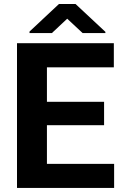

<svg xmlns="http://www.w3.org/2000/svg" viewBox="-20 -923 602 943"><path d="M540.5 -118.2V0H164.1V-118.2ZM210.5 -710.9V0H63.5V-710.9ZM491.2 -422.9V-308.1H164.1V-422.9ZM539.1 -710.9V-592.3H164.1V-710.9ZM351.1 -903.3 497.6 -766.6V-760.7H385.7L310.1 -831.1L234.9 -760.7H125V-768.1L269.5 -903.3Z"/></svg>

Font: RobotoDEMO
Style: Regular
Weight: 400
Designer: Christian Robertson
Foundry: Google
Version: Version 2.136